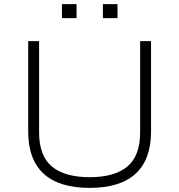

<svg xmlns="http://www.w3.org/2000/svg" viewBox="-20 -905 872 933"><path d="M416 8Q267 8 192 -61Q117 -130 117 -266V-705H170V-261Q170 -148 232 -96Q294 -44 416 -44Q537 -44 599 -96Q661 -148 661 -261V-705H714V-266Q714 -130 639 -61Q564 8 416 8ZM480 -817V-885H551V-817ZM281 -817V-885H352V-817Z"/></svg>

Font: Nunito Sans 7pt SemiExpanded ExtraLight
Style: Regular
Weight: 250
Width: 6
Designer: Vernon Adams
Foundry: Vernon Adams
Version: Version 3.101;gftools[0.9.27]